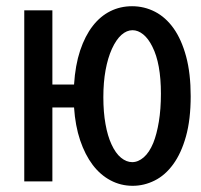

<svg xmlns="http://www.w3.org/2000/svg" viewBox="-20 -580 642 614"><path d="M404.3 14.2Q366.2 14.2 333.5 -3.2Q300.8 -20.5 276.4 -52.7Q252 -85 236.3 -131.3Q220.7 -177.7 216.8 -236.3H147.5V0H57.6V-546.9H147.5V-309.6H216.8Q220.7 -371.6 236.3 -418.5Q252 -465.3 276.4 -496.8Q300.8 -528.3 332.8 -544.2Q364.7 -560.1 402.3 -560.1Q441.4 -560.1 475.6 -542.5Q509.8 -524.9 535.2 -489.3Q560.5 -453.6 575.2 -399.4Q589.8 -345.2 589.8 -272.5Q589.8 -197.8 574.7 -143.8Q559.6 -89.8 533.9 -54.7Q508.3 -19.5 474.6 -2.7Q440.9 14.2 404.3 14.2ZM336.4 -118.7Q349.6 -89.8 366.9 -75.7Q384.3 -61.5 402.8 -61.5Q421.9 -61.5 439.7 -76.9Q457.5 -92.3 470.2 -123Q481.4 -150.9 488 -190.9Q494.6 -231 494.6 -280.3Q494.6 -377 467.3 -430.7Q454.6 -456.5 438 -470Q421.4 -483.4 403.8 -483.4Q385.3 -483.4 368.4 -468.5Q351.6 -453.6 337.9 -423.8Q324.7 -394.5 317.6 -355.7Q310.5 -316.9 310.5 -269Q310.5 -221.2 317.4 -183.1Q324.2 -145 336.4 -118.7Z"/></svg>

Font: Hack
Style: Regular
Weight: 400
Monospace: yes
Designer: Christopher Simpkins
Foundry: Christopher Simpkins
Version: Version 2.019; ttfautohint (v1.4.1) -l 4 -r 80 -G 350 -x 0 -